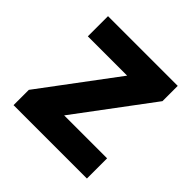

<svg xmlns="http://www.w3.org/2000/svg" viewBox="-137 -620 740 740"><g transform="rotate(45 233.5 -250.0)"><path d="M33.3 0V-83.3L262.5 -390H48.3V-500H428.3V-416.7L199.2 -110H433.3V0Z"/></g></svg>

Font: Funnel Sans Light
Style: Bold
Weight: 700
Version: Version 1.000